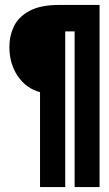

<svg xmlns="http://www.w3.org/2000/svg" viewBox="-20 -687 440 777"><path d="M142 70V-314Q86 -329 52 -379Q18 -429 18 -497Q18 -542 36.5 -580.5Q55 -619 99.5 -643Q144 -667 219 -667H383V70H282V-560H244V70Z"/></svg>

Font: Inconsolata Condensed Black
Style: Regular
Weight: 900
Width: 3
Monospace: yes
Designer: Raph Levien, Cyreal, Brenton Simpson
Foundry: Raph Levien, Cyreal, Google
Version: Version 3.001; ttfautohint (v1.8.2.53-6de2)